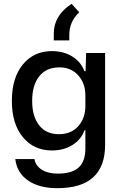

<svg xmlns="http://www.w3.org/2000/svg" viewBox="-20 -806 640 1003"><path d="M279 177Q184 177 126 136.5Q68 96 60 25H160Q166 60 198.5 80.5Q231 101 281 101Q356 101 391 69Q426 37 426 -31V-125H421Q404 -77 358.5 -48.5Q313 -20 251 -20Q157 -20 99.5 -89.5Q42 -159 42 -279Q42 -400 99.5 -469.5Q157 -539 251 -539Q312 -539 357.5 -511Q403 -483 421 -434H427L430 -529H529V-49Q529 177 279 177ZM287 -105Q352 -105 389 -147Q426 -189 426 -252V-308Q426 -370 389 -412Q352 -454 290 -454Q222 -454 185 -407.5Q148 -361 148 -279Q148 -198 184.5 -151.5Q221 -105 287 -105ZM261 -631Q261 -725 354 -786L394 -742Q342 -693 342 -624V-595H261Z"/></svg>

Font: Mona Sans Medium
Style: Regular
Weight: 500
Designer: Deni Anggara
Foundry: GitHub
Version: Version 2.000;Glyphs 3.2.3 (3260)